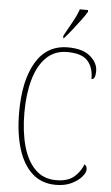

<svg xmlns="http://www.w3.org/2000/svg" viewBox="-62 -971 588 1021"><g transform="rotate(5 232.0 -460.5)"><path d="M275 10Q200 10 149.5 -35.5Q99 -81 73.5 -164Q48 -247 48 -358Q48 -528 106.5 -626Q165 -724 277 -724Q356 -724 396.5 -689.5Q437 -655 437 -611Q437 -567 416 -567Q416 -629 384.5 -664Q353 -699 275 -699Q208 -699 163.5 -655Q119 -611 97.5 -534Q76 -457 76 -358Q76 -258 97.5 -180.5Q119 -103 163 -59Q207 -15 275 -15Q336 -15 369 -42.5Q402 -70 419 -112Q432 -104 432 -85Q432 -69 413 -46.5Q394 -24 359 -7Q324 10 275 10ZM247 -784Q269 -824 289.5 -860.5Q310 -897 322 -931H366V-921Q356 -904 336 -877Q316 -850 293.5 -821.5Q271 -793 251 -771H247Z"/></g></svg>

Font: Noto Serif Tamil Condensed Thin
Style: Regular
Weight: 100
Width: 3
Designer: Indian Type Foundry, Tom Grace, and the Monotype Design Team
Foundry: Monotype Imaging Inc.
Version: Version 2.004; ttfautohint (v1.8.4.7-5d5b)